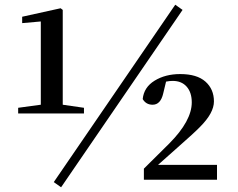

<svg xmlns="http://www.w3.org/2000/svg" viewBox="-20 -762 1011 814"><path d="M336 -281H57V-305L153 -318V-671L74 -664V-691L237 -727L246 -720V-318L336 -305ZM723 -742 754 -720 239 32 208 10ZM650 -63H900V0H590V-47L698 -154Q793 -250 793 -328Q793 -370 771.5 -394.5Q750 -419 712 -419Q699 -419 684 -416L672 -366Q661 -318 627 -318Q599 -318 585 -342Q590 -392 635.5 -420Q681 -448 744 -448Q815 -448 851 -416Q887 -384 887 -332Q887 -283 828 -224Q805 -200 731 -135Z"/></svg>

Font: Swei Spring CJKtc
Style: Bold
Weight: 700
Version: Version 1.021